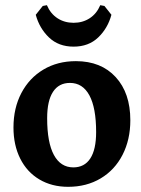

<svg xmlns="http://www.w3.org/2000/svg" viewBox="-20 -709 543 741"><path d="M32 -217Q32 -292 62.5 -350Q93 -408 147.5 -440.5Q202 -473 273 -473Q370 -473 426.5 -411.5Q483 -350 483 -245Q483 -170 453 -111.5Q423 -53 368.5 -20.5Q314 12 243 12Q180 12 132 -16.5Q84 -45 58 -97Q32 -149 32 -217ZM351 -199Q351 -293 325 -341Q299 -389 250 -389Q207 -389 184.5 -354.5Q162 -320 162 -253Q162 -159 188 -111Q214 -63 263 -63Q306 -63 328.5 -97.5Q351 -132 351 -199ZM118 -652 145 -686 161 -689Q175 -656 202 -638.5Q229 -621 264 -621Q299 -621 326 -638.5Q353 -656 367 -689L383 -686L410 -652Q396 -600 359 -564.5Q322 -529 264 -529Q206 -529 169 -564.5Q132 -600 118 -652Z"/></svg>

Font: Alegreya
Style: Bold
Weight: 700
Designer: Juan Pablo del Peral
Foundry: Huerta Tipografica
Version: Version 2.008; ttfautohint (v1.8)